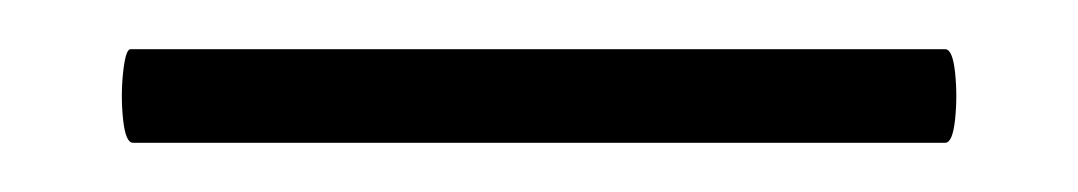

<svg xmlns="http://www.w3.org/2000/svg" viewBox="-20 17 438 78"><path d="M34 75Q31 75 30 65.5Q29 56 30 46.5Q31 37 33 37H364Q367 37 368 46.5Q369 56 368 65.5Q367 75 364 75Z"/></svg>

Font: Cormorant Infant Light Light
Style: Regular
Weight: 300
Version: Version 4.001